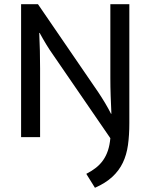

<svg xmlns="http://www.w3.org/2000/svg" viewBox="-20 -650 712 910"><path d="M80 -630H160L447 -211Q463 -187 478.5 -161Q494 -135 506 -111H508Q506 -153 504.5 -196Q503 -239 503 -281V-630H593V-66Q593 -9 586.5 37.5Q580 84 562 121.5Q544 159 512 188.5Q480 218 430 240L389 174Q416 160 435.5 144.5Q455 129 469 109Q483 89 491.5 63.5Q500 38 503 5L229 -394Q214 -415 198 -441.5Q182 -468 168 -494H166Q168 -452 169 -410Q170 -368 170 -326V0H80Z"/></svg>

Font: Mukta Vaani
Style: Regular
Weight: 400
Designer: Noopur Datye, Girish Dalvi, Yashodeep Gholap, Pallavi Karambelkar
Foundry: Ek Type
Version: Version 2.538;PS 1.000;hotconv 16.6.51;makeotf.lib2.5.65220;